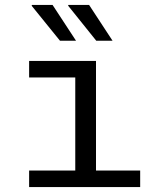

<svg xmlns="http://www.w3.org/2000/svg" viewBox="-20 -758 640 778"><path d="M285 0V-444H98V-511H369V0ZM98 0V-67H548V0ZM370 -593 256 -735 257 -738H341L436 -593ZM223 -593 108 -735 110 -738H193L288 -593Z"/></svg>

Font: Chivo Mono Medium Light
Style: Regular
Weight: 300
Monospace: yes
Version: Version 1.008